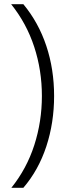

<svg xmlns="http://www.w3.org/2000/svg" viewBox="-20 -734 318 912"><path d="M237 -278Q237 -151 200 -38.5Q163 74 91 158H34Q107 67 143 -45Q179 -157 179 -278Q179 -400 142.5 -511.5Q106 -623 33 -714H91Q163 -627 200 -516Q237 -405 237 -278Z"/></svg>

Font: Noto Sans Light
Style: Regular
Weight: 300
Designer: Monotype Design Team
Foundry: Monotype Imaging Inc.
Version: Version 2.007